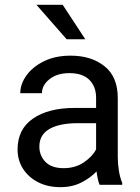

<svg xmlns="http://www.w3.org/2000/svg" viewBox="-20 -770 584 800"><path d="M395 0Q390.6 -9.8 387.5 -24.7Q384.3 -39.6 382.3 -55.7Q356.9 -28.8 318.8 -9.5Q280.8 9.8 231.9 9.8Q178.2 9.8 137.9 -11.2Q97.7 -32.2 75.4 -67.6Q53.2 -103 53.2 -147Q53.2 -231.9 117.7 -276.1Q182.1 -320.3 291 -320.3H380.4V-362.3Q380.4 -409.2 352.3 -437.3Q324.2 -465.3 269 -465.3Q217.8 -465.3 186.3 -440.2Q154.8 -415 154.8 -381.8H64.5Q64.5 -419.9 90.3 -455.8Q116.2 -491.7 163.3 -514.9Q210.4 -538.1 274.4 -538.1Q360.4 -538.1 415.5 -494.1Q470.7 -450.2 470.7 -361.3V-115.2Q470.7 -88.9 475.3 -59.1Q480 -29.3 489.3 -7.8V0ZM245.1 -69.3Q293.9 -69.3 329.8 -93.8Q365.7 -118.2 380.4 -147.9V-256.8H305.7Q228 -256.8 186 -232.7Q144 -208.5 144 -159.2Q144 -121.6 169.4 -95.5Q194.8 -69.3 245.1 -69.3ZM241.2 -750 335.4 -606.4H257.8L131.8 -750Z"/></svg>

Font: Vazirmatn RD UI
Style: Regular
Weight: 400
Designer: Saber Rastikerdar
Foundry: Saber Rastikerdar
Version: Version 33.003